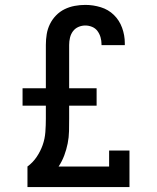

<svg xmlns="http://www.w3.org/2000/svg" viewBox="-20 -763 640 783"><path d="M92 0V-84Q114 -100 129.5 -123Q145 -146 154 -171.5Q163 -197 165 -224.5Q167 -252 167 -279V-332H72V-403H167V-580Q167 -602 170.5 -623.5Q174 -645 183.5 -664.5Q193 -684 208.5 -700Q224 -716 243.5 -725.5Q263 -735 284.5 -739Q306 -743 328 -743Q360 -743 391 -733.5Q422 -724 444.5 -702Q467 -680 478 -649.5Q489 -619 489 -587V-579H394V-583Q394 -597 390 -611Q386 -625 377.5 -636.5Q369 -648 355.5 -653.5Q342 -659 328 -659Q313 -659 299.5 -653Q286 -647 277.5 -635.5Q269 -624 265.5 -609.5Q262 -595 262 -580V-403H374V-332H262V-279Q262 -254 261.5 -228.5Q261 -203 256 -178Q251 -153 242 -129Q233 -105 219 -84H425V-149H508V0Z"/></svg>

Font: Iosevka HT Medium Extended
Style: Regular
Weight: 500
Width: 7
Monospace: yes
Designer: Belleve Invis
Foundry: Belleve Invis
Version: Version 32.3.0; ttfautohint (v1.8.4)